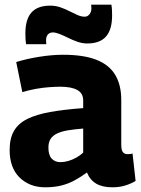

<svg xmlns="http://www.w3.org/2000/svg" viewBox="-20 -787 599 817"><path d="M21 -149Q21 -198 39.5 -230Q58 -262 96.5 -281Q135 -300 194 -310.5Q253 -321 334 -327V-360Q334 -390 309 -404Q284 -418 237 -418Q216 -418 189 -416Q162 -414 133.5 -409Q105 -404 75 -395L49 -523Q94 -537 148 -545.5Q202 -554 248 -554Q336 -554 390.5 -532.5Q445 -511 470.5 -468Q496 -425 496 -362V-172Q496 -147 503.5 -139Q511 -131 521 -131Q526 -131 532.5 -131.5Q539 -132 544 -134L557 -17Q537 -5 512.5 2.5Q488 10 458 10Q416 10 389.5 -5.5Q363 -21 350 -53Q324 -34 297.5 -19.5Q271 -5 240.5 2.5Q210 10 172 10Q138 10 110.5 -1Q83 -12 62.5 -32.5Q42 -53 31.5 -82Q21 -111 21 -149ZM186 -159Q186 -127 200 -112Q214 -97 237 -97Q253 -97 270.5 -102Q288 -107 305 -116.5Q322 -126 334 -138V-240Q297 -237 269.5 -232.5Q242 -228 223 -219Q204 -210 195 -195.5Q186 -181 186 -159ZM91 -599Q89 -611 88.5 -623Q88 -635 88 -645Q88 -705 114 -734Q140 -763 194 -763Q216 -763 236.5 -756Q257 -749 275.5 -739.5Q294 -730 310 -723Q326 -716 340 -716Q349 -716 355.5 -721Q362 -726 365.5 -734Q369 -742 369 -751Q369 -754 368.5 -759Q368 -764 368 -767H454Q456 -755 456.5 -743.5Q457 -732 457 -721Q457 -661 431 -631.5Q405 -602 351 -602Q331 -602 310.5 -609Q290 -616 271 -625.5Q252 -635 234.5 -642Q217 -649 205 -649Q191 -649 183.5 -640Q176 -631 176 -616Q176 -612 176.5 -607Q177 -602 177 -599Z"/></svg>

Font: Georama ExtraCondensed Thin
Style: Bold
Weight: 700
Version: Version 1.001